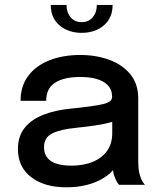

<svg xmlns="http://www.w3.org/2000/svg" viewBox="-20 -768 656 798"><path d="M255 10.5Q165 10.5 109.8 -31.5Q54.5 -73.5 54.5 -148.5Q54.5 -202 82.8 -237Q111 -272 160.8 -291.2Q210.5 -310.5 274 -316.5Q368 -326 407 -335Q446 -344 446 -364.5V-365.5Q446 -406 411.5 -427Q377 -448 313 -448Q245.5 -448 208.8 -424.2Q172 -400.5 172 -349H65.5Q65.5 -410 97.2 -452.5Q129 -495 185 -517.2Q241 -539.5 313.5 -539.5Q380 -539.5 434.8 -519.2Q489.5 -499 522 -459Q554.5 -419 554.5 -359.5V-106Q554.5 -87.5 555.8 -70.2Q557 -53 561.5 -39.5Q566 -24 572.2 -13.8Q578.5 -3.5 582.5 0H474.5Q471.5 -3 465.8 -12.8Q460 -22.5 455.5 -35.5Q451.5 -46.5 449.5 -60.5Q421 -28 370.8 -8.8Q320.5 10.5 255 10.5ZM277.5 -79.5Q324 -79.5 362.5 -94.2Q401 -109 423.8 -139.2Q446.5 -169.5 446.5 -215.5V-261.5Q415.5 -252.5 377 -246.8Q338.5 -241 298.5 -237Q231 -230.5 197 -213.5Q163 -196.5 163 -156.5Q163 -79.5 277.5 -79.5ZM191 -747.5H256.5Q256.5 -716.5 273.5 -696.2Q290.5 -676 319.5 -676Q348.5 -676 365.5 -696.2Q382.5 -716.5 382.5 -747.5H448Q448 -693 411.2 -662.2Q374.5 -631.5 319.5 -631.5Q264.5 -631.5 227.8 -662.2Q191 -693 191 -747.5Z"/></svg>

Font: Epilogue Medium
Style: Regular
Weight: 500
Designer: Tyler Finck
Foundry: Etcetera Type Co
Version: Version 2.111; ttfautohint (v1.8.3)